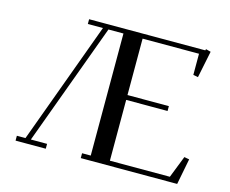

<svg xmlns="http://www.w3.org/2000/svg" viewBox="-99 -849 1185 989"><g transform="rotate(15 493.0 -354.5)"><path d="M58.1 0V-25.9H104L342.8 -676.8H262.2V-702.1H881.8L883.8 -709L910.2 -702.1L880.9 -559.1L855 -564V-676.8H554.2V-376H774.9V-350.1H554.2V-25.9H874L919.9 -143.1L946.8 -138.2L919.9 0H405.8V-25.9H452.1V-676.8H372.1L132.8 -25.9H219.2V0Z"/></g></svg>

Font: Dehuti Alt
Style: Bold
Weight: 700
Version: Version 1.2